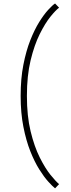

<svg xmlns="http://www.w3.org/2000/svg" viewBox="-20 -820 396 1074"><path d="M288 233.5Q273.5 222 249.8 195.8Q226 169.5 199.5 127.2Q173 85 149.5 25.8Q126 -33.5 110.8 -110.8Q95.5 -188 95.5 -283.5Q95.5 -380 110.8 -457.8Q126 -535.5 149.5 -595Q173 -654.5 199.5 -697Q226 -739.5 249.8 -765.2Q273.5 -791 288 -800.5L310.5 -777Q292 -763.5 262.2 -726.8Q232.5 -690 202.2 -629.2Q172 -568.5 151.2 -482.5Q130.5 -396.5 130.5 -283.5Q130.5 -171 151.2 -85.5Q172 0 202.2 60.5Q232.5 121 262.2 157.8Q292 194.5 310.5 210Z"/></svg>

Font: Epilogue ExtraLight
Style: Regular
Weight: 250
Designer: Tyler Finck
Foundry: Etcetera Type Co
Version: Version 2.112